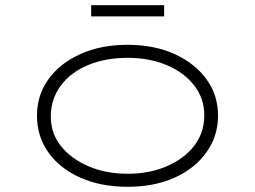

<svg xmlns="http://www.w3.org/2000/svg" viewBox="-20 -707 979 737"><path d="M470 10Q367 10 288.5 -25Q210 -60 166 -121.5Q122 -183 122 -263Q122 -342 166 -403Q210 -464 288.5 -499.5Q367 -535 470 -535Q572 -535 650 -499.5Q728 -464 772.5 -403Q817 -342 817 -263Q817 -185 772.5 -122.5Q728 -60 650 -25Q572 10 470 10ZM470 -40Q553 -40 619.5 -68.5Q686 -97 725 -147Q764 -197 764 -263Q765 -327 726.5 -377.5Q688 -428 621 -456.5Q554 -485 470 -485Q384 -485 317.5 -457Q251 -429 213.5 -378.5Q176 -328 175 -263Q174 -197 213 -147.5Q252 -98 319 -69Q386 -40 470 -40ZM330 -644V-687H610V-644Z"/></svg>

Font: Lexend Zetta ExtraLight
Style: Regular
Weight: 250
Version: Version 1.007